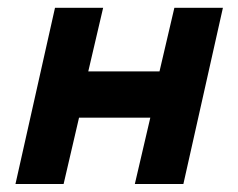

<svg xmlns="http://www.w3.org/2000/svg" viewBox="-20 -459 595 479"><path d="M355 -165.5H177.2L138.7 0H18.6L117.2 -439.5H237.3L200.2 -280.8H377.9L415 -439.5H536.1L437.5 0H316.4Z"/></svg>

Font: PT Astra Sans
Style: Bold Italic
Weight: 700
Italic angle: -16°
Designer: A.Korolkova, I. Chaeva
Foundry: ParaType Ltd
Version: Version 1.002W